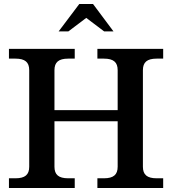

<svg xmlns="http://www.w3.org/2000/svg" viewBox="-20 -946 866 966"><path d="M254 -107V-336H572V-107C572 -67 551 -49 503 -49H470V0H801V-49H768C720 -49 699 -67 699 -107V-593C699 -633 720 -651 768 -651H801V-700H470V-651H503C551 -651 572 -633 572 -593V-392H254V-593C254 -633 275 -651 323 -651H356V-700H25V-651H58C106 -651 127 -633 127 -593V-107C127 -67 106 -49 58 -49H25V0H356V-49H323C275 -49 254 -67 254 -107ZM275 -788H324L414 -856L504 -788H551L448 -926H379Z"/></svg>

Font: LT Superior Serif Semibold
Style: Regular
Weight: 600
Designer: Daniel Lyons
Foundry: LyonsType
Version: Version 2.120;FEAKit 1.0